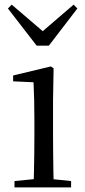

<svg xmlns="http://www.w3.org/2000/svg" viewBox="-20 -818 372 838"><path d="M43.3 0V-27.8L153.1 -38.6H184.5L290.3 -27.8V0ZM126.3 0Q127.3 -24.4 128.2 -65.3Q129.1 -106.3 129.6 -150.7Q130.1 -195.1 130.1 -228.5V-288.8Q130.1 -339.6 129.2 -380.6Q128.3 -421.6 126.3 -458.9L37.3 -463V-488.6L201.7 -528L213.9 -519.8L211.5 -380.2V-228.5Q211.5 -195.1 212 -150.7Q212.5 -106.3 213.1 -65.3Q213.7 -24.4 214.7 0ZM31.1 -797.8 194 -658.4H139.2L301.3 -797.8L317.6 -780.9L193.2 -618.7H140L14.6 -780.9Z"/></svg>

Font: Noto Serif TC
Style: Regular
Weight: 200
Designer: Ryoko NISHIZUKA 西塚涼子 (kana & ideographs); Frank Grießhammer (Latin, Greek & Cyrillic); Wenlong ZHANG 张文龙 (bopomofo); San
Foundry: Adobe
Version: Version 2.001;hotconv 1.1.0;makeotfexe 2.6.0